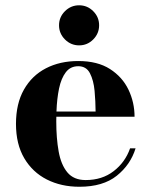

<svg xmlns="http://www.w3.org/2000/svg" viewBox="-20 -703 576 733"><path d="M205.4 -606.4Q205.4 -637.9 228 -660.3Q250.7 -682.8 282 -682.8Q313.5 -682.8 335.9 -660.3Q358.4 -637.9 358.4 -606.4Q358.4 -575.1 335.9 -552.4Q313.5 -529.8 282 -529.8Q250.7 -529.8 228 -552.4Q205.4 -575.1 205.4 -606.4ZM497.6 -136.7Q478.3 -74 425.7 -32Q373 10 283.2 10Q213.6 10 158.9 -17.7Q104.2 -45.4 72.6 -99Q41 -152.6 41 -230Q41 -307.4 71.4 -361Q101.8 -414.6 155.4 -442.3Q209 -470 278.8 -470Q352.3 -470 399.9 -439.5Q447.5 -408.9 470.6 -360.4Q493.7 -311.8 493.7 -257.3H195.1Q194.8 -248.8 194.8 -240Q194.8 -175.5 203.9 -124.9Q212.9 -74.2 237.2 -44.9Q261.5 -15.6 307.1 -15.6Q369.9 -15.6 413.9 -49.6Q458 -83.5 476.6 -136.7ZM278.8 -450.2Q248.8 -450.2 231.2 -427.1Q213.6 -404.1 205.4 -364.9Q197.3 -325.7 195.6 -277.3H345Q344.7 -315.9 341.1 -356Q337.4 -396 323.5 -423.1Q309.6 -450.2 278.8 -450.2Z"/></svg>

Font: Bodoni* 11
Style: Bold
Weight: 700
Version: Version 2.000; ttfautohint (v1.8.1)